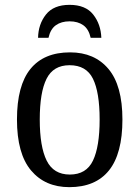

<svg xmlns="http://www.w3.org/2000/svg" viewBox="-20 -762 576 792"><path d="M266 10Q166 10 108 -59Q50 -128 50 -269Q50 -409 105.5 -477.5Q161 -546 269 -546Q370 -546 427.5 -477.5Q485 -409 485 -269Q485 -128 429.5 -59Q374 10 266 10ZM268 -42Q336 -42 363.5 -99.5Q391 -157 391 -269Q391 -381 363.5 -437Q336 -493 267 -493Q200 -493 172 -437Q144 -381 144 -269Q144 -157 172.5 -99.5Q201 -42 268 -42ZM137 -606Q138 -662 169.5 -702Q201 -742 267 -742Q333 -742 364.5 -702Q396 -662 398 -606H354Q346 -642 323.5 -658Q301 -674 267 -674Q233 -674 210.5 -658Q188 -642 180 -606Z"/></svg>

Font: Noto Serif SemiCondensed
Style: Regular
Weight: 400
Width: 4
Designer: Monotype Design Team
Foundry: Monotype Imaging Inc.
Version: Version 2.013